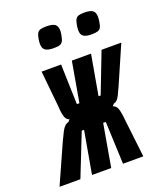

<svg xmlns="http://www.w3.org/2000/svg" viewBox="-163 -1018 972 1133"><g transform="rotate(-20 323.0 -452.0)"><path d="M193 -335 204.5 -348.5Q186.5 -353.5 178.8 -375Q171 -396.5 168.5 -443.5L146 -669H268.5L276 -417.5H292L336 -669H456.5L412 -417.5H425.5L522.5 -669H646.5L544.5 -435Q527 -396.5 519.5 -381.5Q512 -366.5 503.2 -357.5Q494.5 -348.5 482 -345.5L470.5 -333Q490.5 -328 498.8 -305.2Q507 -282.5 511.5 -231.5L539 6H411.5L400.5 -260.5H384L337.5 6H217L264 -260.5H249.5L144 6H13L123.5 -241Q141.5 -279 150.2 -295.5Q159 -312 169 -322Q179 -332 193 -335ZM192.5 -827Q192.5 -837.5 195 -854Q199 -879 205.8 -890.5Q212.5 -902 225.5 -906.2Q238.5 -910.5 264 -910.5Q300.5 -910.5 316.5 -899Q332.5 -887.5 332.5 -859Q332.5 -849.5 330 -833.5Q325.5 -807 318.5 -794.8Q311.5 -782.5 299 -778.5Q286.5 -774.5 261.5 -774.5Q225.5 -774.5 209 -785.8Q192.5 -797 192.5 -827ZM432.5 -824.5Q432.5 -839 435 -852Q439 -877.5 445.5 -889.5Q452 -901.5 464.5 -906Q477 -910.5 501.5 -910.5Q538 -910.5 553.8 -899Q569.5 -887.5 569.5 -859.5Q569.5 -844 567 -831Q563.5 -806 557.2 -794.5Q551 -783 538 -778.8Q525 -774.5 499 -774.5Q463.5 -774.5 448 -785.8Q432.5 -797 432.5 -824.5Z"/></g></svg>

Font: JuliaMono ExtraBoldItalic
Style: Regular
Weight: 800
Italic angle: -9°
Monospace: yes
Designer: cormullion
Foundry: corm
Version: Version 0.049; ttfautohint (v1.8.4)